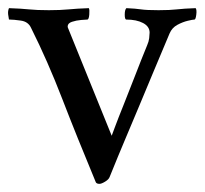

<svg xmlns="http://www.w3.org/2000/svg" viewBox="-20 -440 502 471"><path d="M100 -415Q128 -415 148.5 -417Q169 -419 198 -420Q200 -416 199 -404Q198 -392 194 -392Q191 -392 179 -391Q167 -390 156.5 -386.5Q146 -383 146 -375Q146 -373 147 -371L254 -107Q254 -107 262 -128.5Q270 -150 283.5 -183.5Q297 -217 312 -256Q327 -295 341 -329Q345 -338 346 -346.5Q347 -355 347 -360Q347 -375 331 -383.5Q315 -392 290 -392Q286 -392 286 -404Q286 -416 290 -420Q313 -419 326 -417Q339 -415 369 -415Q397 -415 414 -417Q431 -419 460 -420Q463 -416 461.5 -404Q460 -392 457 -392Q453 -392 440.5 -389Q428 -386 415 -379Q402 -372 396 -358Q374 -306 356.5 -264Q339 -222 322.5 -182.5Q306 -143 288 -100.5Q270 -58 249 -6Q247 0 238 5.5Q229 11 224 11Q217 11 215 7Q168 -106 132.5 -198Q97 -290 56 -372Q49 -387 31 -389.5Q13 -392 4 -392Q2 -392 2 -392Q1 -396 0 -404.5Q-1 -413 2 -420Q32 -419 51 -417Q70 -415 100 -415Z"/></svg>

Font: Amiri
Style: Regular
Weight: 400
Designer: Khaled Hosny
Version: Version 0.114